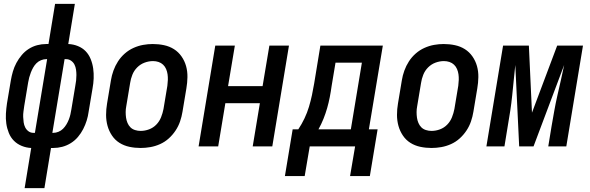

<svg xmlns="http://www.w3.org/2000/svg" viewBox="-20 -755 3040 990"><path d="M107 215 141 8Q116 7 92.5 -2.5Q69 -12 52 -29Q35 -46 25.5 -69.5Q16 -93 12.5 -118Q9 -143 10.5 -169Q12 -195 16 -222L36 -341Q40 -364 46.5 -386.5Q53 -409 64.5 -430.5Q76 -452 92 -471Q108 -490 128.5 -503Q149 -516 172 -522Q195 -528 218 -528H230L264 -735H366L332 -528Q358 -527 381.5 -517.5Q405 -508 421.5 -491Q438 -474 447.5 -450.5Q457 -427 460.5 -402Q464 -377 463 -351Q462 -325 457 -298L437 -179Q434 -156 427 -133.5Q420 -111 409 -89.5Q398 -68 382 -49Q366 -30 345 -17Q324 -4 301 2Q278 8 255 8H243L209 215ZM160 -70 223 -450H218Q205 -450 191.5 -444.5Q178 -439 168 -429Q158 -419 151 -406.5Q144 -394 139 -381Q134 -368 130.5 -355Q127 -342 125 -329L105 -209Q103 -194 101 -180Q99 -166 99.5 -152Q100 -138 102 -124Q104 -110 110 -98Q116 -86 127 -78Q138 -70 152 -70ZM250 -70H255Q268 -70 281.5 -75.5Q295 -81 305 -91Q315 -101 322.5 -113.5Q330 -126 335 -139Q340 -152 343 -165Q346 -178 348 -191L368 -311Q371 -326 372.5 -340Q374 -354 374 -368Q374 -382 372 -396Q370 -410 364 -422Q358 -434 346.5 -442Q335 -450 321 -450H313Z M705 8Q675 8 647 2Q619 -4 596 -18.5Q573 -33 557.5 -56Q542 -79 534.5 -106Q527 -133 527 -162.5Q527 -192 532 -221L552 -341Q556 -366 565 -391Q574 -416 588.5 -438.5Q603 -461 623.5 -479Q644 -497 668.5 -508Q693 -519 718 -523.5Q743 -528 768 -528Q798 -528 826 -522Q854 -516 877 -501.5Q900 -487 916 -464Q932 -441 939.5 -414Q947 -387 946.5 -357.5Q946 -328 941 -299L921 -179Q917 -154 908.5 -129Q900 -104 885 -81.5Q870 -59 850 -41Q830 -23 805.5 -12Q781 -1 755.5 3.5Q730 8 705 8ZM705 -80Q727 -80 748.5 -88Q770 -96 786 -112.5Q802 -129 810.5 -150.5Q819 -172 823 -193L843 -313Q845 -328 845.5 -343Q846 -358 844 -372Q842 -386 836.5 -399Q831 -412 821 -421.5Q811 -431 797.5 -435.5Q784 -440 769 -440Q747 -440 725.5 -432Q704 -424 687.5 -407.5Q671 -391 662.5 -369.5Q654 -348 651 -327L631 -207Q628 -192 628 -177Q628 -162 630 -148Q632 -134 637.5 -121Q643 -108 652.5 -98.5Q662 -89 676 -84.5Q690 -80 705 -80Z M1004 0 1090 -520H1191L1156 -311H1334L1369 -520H1470L1384 0H1283L1320 -223H1142L1105 0Z M1551 153H1449L1489 -88H1518Q1536 -115 1550 -144.5Q1564 -174 1573 -204Q1582 -234 1588.5 -264.5Q1595 -295 1600 -325L1632 -520H1954L1882 -88H1927L1887 153H1785L1811 0H1577ZM1789 -88 1846 -432H1710L1690 -312Q1686 -283 1680.5 -254.5Q1675 -226 1667 -198Q1659 -170 1648 -142.5Q1637 -115 1622 -88Z M2205 8Q2175 8 2147 2Q2119 -4 2096 -18.5Q2073 -33 2057.5 -56Q2042 -79 2034.5 -106Q2027 -133 2027 -162.5Q2027 -192 2032 -221L2052 -341Q2056 -366 2065 -391Q2074 -416 2088.5 -438.5Q2103 -461 2123.5 -479Q2144 -497 2168.5 -508Q2193 -519 2218 -523.5Q2243 -528 2268 -528Q2298 -528 2326 -522Q2354 -516 2377 -501.5Q2400 -487 2416 -464Q2432 -441 2439.5 -414Q2447 -387 2446.5 -357.5Q2446 -328 2441 -299L2421 -179Q2417 -154 2408.5 -129Q2400 -104 2385 -81.5Q2370 -59 2350 -41Q2330 -23 2305.5 -12Q2281 -1 2255.5 3.5Q2230 8 2205 8ZM2205 -80Q2227 -80 2248.5 -88Q2270 -96 2286 -112.5Q2302 -129 2310.5 -150.5Q2319 -172 2323 -193L2343 -313Q2345 -328 2345.5 -343Q2346 -358 2344 -372Q2342 -386 2336.5 -399Q2331 -412 2321 -421.5Q2311 -431 2297.5 -435.5Q2284 -440 2269 -440Q2247 -440 2225.5 -432Q2204 -424 2187.5 -407.5Q2171 -391 2162.5 -369.5Q2154 -348 2151 -327L2131 -207Q2128 -192 2128 -177Q2128 -162 2130 -148Q2132 -134 2137.5 -121Q2143 -108 2152.5 -98.5Q2162 -89 2176 -84.5Q2190 -80 2205 -80Z M2488 0 2574 -520H2707L2723 -174L2853 -520H2986L2900 0H2807L2824 -104Q2831 -144 2838 -183.5Q2845 -223 2854 -262.5Q2863 -302 2872 -341.5Q2881 -381 2889 -420L2731 0H2657L2637 -420Q2633 -381 2629 -341.5Q2625 -302 2621 -262.5Q2617 -223 2611 -183.5Q2605 -144 2598 -104L2581 0Z"/></svg>

Font: Iosevka Term Curly SmBd Obl
Style: Regular
Weight: 600
Italic angle: -9°
Designer: Belleve Invis
Foundry: Belleve Invis
Version: Version 32.3.0